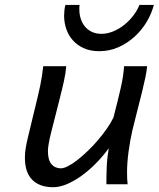

<svg xmlns="http://www.w3.org/2000/svg" viewBox="-20 -762 656 794"><path d="M419.9 0Q419.9 -36.1 421.4 -72.5Q422.9 -108.9 429.7 -148.9Q404.8 -114.7 375.5 -85.2Q346.2 -55.7 315.9 -34.2Q285.6 -12.7 255.9 -0.2Q226.1 12.2 200.2 12.2Q144 12.2 113.5 -18.3Q83 -48.8 83 -109.9Q83 -128.4 86.2 -148.7Q89.4 -168.9 95.2 -192.9L129.4 -334.5Q134.8 -356.9 139.2 -375.7Q143.6 -394.5 147.2 -412.4Q150.9 -430.2 153.6 -448.5Q156.2 -466.8 158.7 -488.3H253.9Q252 -460.9 244.4 -426.5Q236.8 -392.1 224.1 -342.8Q205.1 -268.6 191.7 -215.1Q178.2 -161.6 178.2 -136.7Q178.2 -100.1 192.9 -83Q207.5 -65.9 231.9 -65.9Q243.7 -65.9 261.5 -75Q279.3 -84 299.6 -99.9Q319.8 -115.7 341.6 -136.5Q363.3 -157.2 383.3 -180.4Q403.3 -203.6 420.7 -228.3Q438 -252.9 449.2 -275.9Q458.5 -313 466.1 -342.8Q473.6 -372.6 479.2 -397.7Q484.9 -422.9 488.3 -444.8Q491.7 -466.8 493.2 -488.3H588.4Q586.9 -469.2 581.1 -441.2Q575.2 -413.1 566.7 -378.7Q558.1 -344.2 547.9 -304.7Q537.6 -265.1 527.3 -222.2Q517.6 -180.2 511.5 -134Q505.4 -87.9 505.4 -48.8Q505.4 -34.7 505.9 -22.7Q506.3 -10.7 507.8 0ZM616.2 -741.7Q607.4 -707 587.2 -672.6Q566.9 -638.2 537.4 -611.1Q507.8 -584 470.5 -567.1Q433.1 -550.3 390.6 -550.3Q354.5 -550.3 327.4 -562.3Q300.3 -574.2 282 -594.5Q263.7 -614.7 254.4 -641.4Q245.1 -668 245.1 -696.8Q245.1 -708 246.3 -719.2Q247.6 -730.5 250.5 -741.7H309.1Q308.1 -736.8 308.1 -732.4V-723.1Q308.1 -702.1 314.2 -683.6Q320.3 -665 332 -651.4Q343.8 -637.7 360.6 -629.9Q377.4 -622.1 398.9 -622.1Q422.9 -622.1 446.8 -631.6Q470.7 -641.1 491.9 -657.7Q513.2 -674.3 530 -695.8Q546.9 -717.3 556.6 -741.7Z"/></svg>

Font: Andika New Basic
Style: Italic
Weight: 400
Italic angle: -14°
Designer: Victor Gaultney, Annie Olsen, Julie Remington, Don Collingsworth, Eric Hays
Foundry: SIL International
Version: Version 5.500